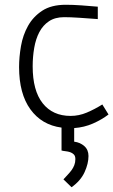

<svg xmlns="http://www.w3.org/2000/svg" viewBox="-20 -528 475 805"><path d="M117 -250Q117 -148 159 -95Q201 -42 276 -42Q311 -42 344 -56Q377 -70 409 -90L435 -48Q406 -26 369.5 -10Q333 6 291 9V66Q316 69 333.5 84.5Q351 100 351 126Q351 158 334.5 194Q318 230 280 257L246 224Q255 214 264 204.5Q273 195 280 185.5Q287 176 291.5 164.5Q296 153 296 139Q296 126 289.5 119.5Q283 113 274 110Q265 107 255 106Q245 105 238 103V7Q155 -4 107.5 -69.5Q60 -135 60 -247Q60 -289 68 -335Q76 -381 97.5 -419.5Q119 -458 157 -483Q195 -508 256 -508Q286 -508 321 -505.5Q356 -503 390 -500V-448Q351 -451 313 -453.5Q275 -456 249 -456Q211 -456 185.5 -439Q160 -422 145 -393.5Q130 -365 123.5 -327.5Q117 -290 117 -250Z"/></svg>

Font: Snippet
Style: Regular
Weight: 400
Designer: Gesine Todt
Foundry: Gesine Todt
Version: Version 1.000